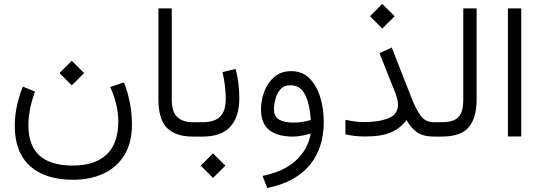

<svg xmlns="http://www.w3.org/2000/svg" viewBox="-20 -695 2752 977"><path d="M282.7 -323.2 345.2 -385.7 408.2 -323.2 345.2 -260.7ZM541 -252 610.8 -275.9Q632.3 -220.2 641.8 -166.5Q651.4 -112.8 651.4 -61Q651.4 30.8 613.3 93.5Q575.2 156.2 507.6 188Q439.9 219.7 352.1 219.7Q209.5 219.7 132.3 149.4Q55.2 79.1 55.2 -54.2Q55.2 -151.9 96.2 -254.4L158.2 -229Q124.5 -137.2 124.5 -56.6Q124.5 147.5 350.6 147.5Q461.9 147.5 521.7 91.8Q581.5 36.1 582 -75.7Q582 -119.6 571.5 -163.8Q561 -208 541 -252Z M973.6 0H960.4Q874 0 830.1 -43.7Q786.1 -87.4 786.1 -190.4V-652.3H854V-189.9Q854 -126 881.8 -99.6Q909.7 -73.2 960.4 -73.2H973.6Z M1197.8 -195.8Q1197.8 -100.1 1151.6 -50Q1105.5 0 1012.2 0H954.1V-73.2H1012.2Q1071.8 -73.2 1100.3 -101.8Q1128.9 -130.4 1128.9 -194.3Q1128.9 -222.2 1124.5 -258.3Q1120.1 -294.4 1112.3 -328.1L1178.7 -344.2Q1189 -307.6 1193.4 -268.6Q1197.8 -229.5 1197.8 -195.8ZM1001.5 147.9 1064 85.4 1127 147.9 1064 210.4Z M1561 -15.6Q1543 -9.8 1517.3 -4.9Q1491.7 0 1471.7 0Q1308.1 0 1308.1 -137.2Q1308.1 -184.6 1325 -229.5Q1341.8 -274.4 1376 -303.7Q1410.2 -333 1461.9 -333Q1518.1 -333 1554.7 -296.4Q1591.3 -259.8 1609.4 -200.7Q1627.4 -141.6 1627.4 -73.7Q1627.4 58.6 1555.7 145.5Q1483.9 232.4 1339.8 261.7L1315.9 200.2Q1425.8 177.7 1486.8 120.6Q1547.9 63.5 1561 -15.6ZM1561.5 -84.5Q1556.2 -167 1532 -214.1Q1507.8 -261.2 1458 -261.2Q1424.3 -261.2 1406 -239.5Q1387.7 -217.8 1380.9 -189Q1374 -160.2 1374 -139.6Q1374 -101.6 1400.1 -86.4Q1426.3 -71.3 1474.1 -71.3Q1517.6 -71.3 1561.5 -84.5Z M1862.8 -612.3 1925.3 -674.8 1988.3 -612.3 1925.3 -549.8ZM1737.8 -85.4Q1789.6 -73.7 1832.5 -73.7Q1907.2 -73.7 1956.3 -93.3Q2005.4 -112.8 2005.4 -163.6Q2005.4 -178.7 1999.3 -199Q1993.2 -219.2 1987.3 -233.4L1911.1 -424.3L1973.6 -453.1L2072.3 -201.2Q2095.7 -140.6 2120.1 -106.9Q2144.5 -73.2 2187 -73.2H2207.5V0H2187Q2134.8 0 2103.5 -21Q2072.3 -42 2048.3 -84.5Q2019 -43 1970 -21.7Q1920.9 -0.5 1839.8 -0.5Q1809.1 -0.5 1784.4 -3.4Q1759.8 -6.3 1737.8 -11.2Z M2188 0V-73.2H2227.5Q2272.9 -73.2 2296.6 -86.7Q2320.3 -100.1 2328.9 -126.2Q2337.4 -152.3 2337.4 -189.5V-652.3H2405.3V-189.9Q2405.3 -95.2 2365.2 -47.6Q2325.2 0 2227.1 0Z M2564.5 -652.3H2632.3V-0.5H2564.5Z"/></svg>

Font: Vazir Light UI
Style: Light-UI
Weight: 300
Designer: Saber Rastikerdar
Foundry: Saber Rastikerdar
Version: Version 30.0.0